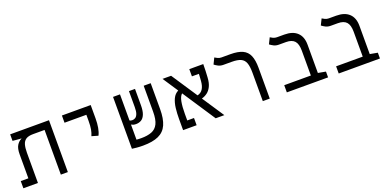

<svg xmlns="http://www.w3.org/2000/svg" viewBox="-8 -1320 4118 2038"><g transform="rotate(-20 2051.0 -301.5)"><path d="M516.6 0H437.5V-504.9H307.6Q255.4 -504.9 227.5 -487.1Q199.7 -469.2 189.2 -433.1Q178.7 -397 178.7 -342.8V0H14.2V-81.1H100.1V-352.1Q100.1 -418.9 121.8 -453.1Q143.6 -487.3 174.3 -501.5V-504.9H158.7L78.1 -512.2V-585.9H516.6Z M954.1 -251.5 881.8 -272.5Q896 -305.2 902.6 -341.8Q909.2 -378.4 909.2 -435.1V-504.4H662.6V-585.9H987.8V-435.1Q987.8 -378.4 979.5 -331.5Q971.2 -284.7 954.1 -251.5Z M1362.8 9.3Q1325.7 9.3 1292.2 6.1Q1258.8 2.9 1240.2 0V-0.5V-585.9H1318.8V-291Q1330.1 -283.7 1349.1 -283.7Q1367.7 -283.7 1383.8 -293.9Q1399.9 -304.2 1409.9 -330.6Q1419.9 -356.9 1419.9 -405.3V-585.9H1488.3V-402.3Q1488.3 -337.4 1473.1 -299.8Q1458 -262.2 1431.9 -246.6Q1405.8 -231 1372.1 -231Q1354.5 -231 1342 -234.6Q1329.6 -238.3 1318.8 -244.6V-74.2Q1332 -73.2 1345.9 -72.5Q1359.9 -71.8 1373.5 -71.8Q1443.4 -71.8 1490.7 -90.1Q1538.1 -108.4 1562.3 -156.5Q1586.4 -204.6 1586.4 -293.9V-585.9H1665.5V-293.5Q1665.5 -184.6 1635.7 -117.9Q1606 -51.3 1539.6 -21Q1473.1 9.3 1362.8 9.3Z M2186.5 0 1941.9 -370.6Q1915.5 -346.7 1905.3 -292Q1895 -237.3 1895 -155.8V-81.5H1971.2V0H1818.4V-124.5Q1818.4 -189 1825.2 -247.1Q1832 -305.2 1852.5 -348.9Q1873 -392.6 1913.6 -413.1L1799.3 -585.9H1896L2088.9 -294.4Q2166.5 -311.5 2175.3 -424.3Q2176.8 -443.4 2178 -463.6Q2179.2 -483.9 2180.2 -504.4H2101.6V-585.9H2259.3Q2259.3 -547.4 2257.6 -507.6Q2255.9 -467.8 2253.9 -437Q2250.5 -376 2231.2 -336.9Q2211.9 -297.9 2182.6 -276.6Q2153.3 -255.4 2120.6 -247.1L2284.2 0Z M2797.4 -348.6V0H2718.8V-322.3Q2718.8 -392.6 2703.9 -432.4Q2689 -472.2 2652.6 -488.5Q2616.2 -504.9 2550.8 -504.9H2459Q2425.3 -504.9 2401.4 -517.3Q2377.4 -529.8 2359.9 -543.5L2393.1 -611.8Q2404.3 -604 2423.8 -595Q2443.4 -585.9 2464.8 -585.9H2564.9Q2651.4 -585.9 2702.1 -562.3Q2752.9 -538.6 2775.1 -486.3Q2797.4 -434.1 2797.4 -348.6Z M3456.1 -65.4V0H2990.2V-81.1H3291V-362.3Q3291 -438 3260.7 -471.4Q3230.5 -504.9 3164.1 -504.9H3085Q3051.8 -504.9 3027.6 -517.3Q3003.4 -529.8 2985.8 -543.5L3019.5 -611.8Q3030.8 -604 3050 -595Q3069.3 -585.9 3091.3 -585.9H3174.8Q3269 -585.9 3319.6 -538.3Q3370.1 -490.7 3370.1 -400.9V-81.1Z M4042 -65.4V0H3576.2V-81.1H3877V-362.3Q3877 -438 3846.7 -471.4Q3816.4 -504.9 3750 -504.9H3670.9Q3637.7 -504.9 3613.5 -517.3Q3589.4 -529.8 3571.8 -543.5L3605.5 -611.8Q3616.7 -604 3636 -595Q3655.3 -585.9 3677.2 -585.9H3760.7Q3855 -585.9 3905.5 -538.3Q3956.1 -490.7 3956.1 -400.9V-81.1Z"/></g></svg>

Font: Cascadia Code NF SemiLight
Style: Regular
Weight: 350
Monospace: yes
Designer: Aaron Bell
Foundry: Saja Typeworks
Version: Version 2404.023; ttfautohint (v1.8.4)